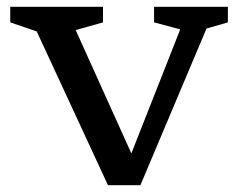

<svg xmlns="http://www.w3.org/2000/svg" viewBox="-20 -532 714 562"><path d="M584.5 -448.5 391 10H296L87.5 -440L10 -466.5V-512H281.5V-466.5L201.5 -444L364.5 -83L507.5 -446L431 -466.5V-512H647V-466.5Z"/></svg>

Font: Newsreader Caption
Style: Regular
Weight: 400
Designer: Hugues Gentile
Foundry: Production Type
Version: Version 1.001